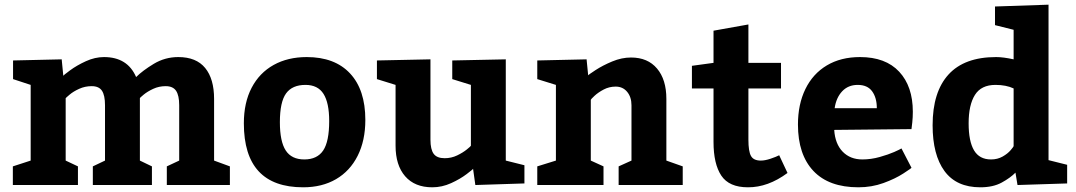

<svg xmlns="http://www.w3.org/2000/svg" viewBox="-20 -795 4625 825"><path d="M967.8 0H696.8V-80.1L750 -105V-342.8Q750 -384.8 736.6 -404.8Q723.1 -424.8 691.9 -424.8Q663.1 -424.8 638.4 -413.3Q613.8 -401.9 597.4 -388.4Q581.1 -375 581.1 -373V-105L632.8 -80.1V0H378.9V-80.1L431.2 -105V-342.8Q431.2 -385.7 418 -405.3Q404.8 -424.8 374 -424.8Q345.2 -424.8 320.1 -413.3Q294.9 -401.9 278.6 -387.9Q262.2 -374 262.2 -373V-105L314.9 -80.1V0H35.2V-80.1L111.8 -105V-430.2L36.1 -455.1V-535.2L245.1 -540L252 -469.2Q252 -471.2 281 -492.7Q310.1 -514.2 349.1 -532Q388.2 -549.8 426.8 -549.8Q527.8 -549.8 564.9 -463.9Q592.8 -491.7 640.9 -520.8Q689 -549.8 746.1 -549.8Q823.2 -549.8 861.6 -502.9Q899.9 -456.1 899.9 -370.1V-105L967.8 -80.1Z M1549.8 -279.8Q1549.8 -190.9 1516.8 -125.5Q1483.9 -60.1 1423.8 -25.1Q1363.8 9.8 1282.7 9.8Q1027.8 9.8 1027.8 -265.1Q1027.8 -354 1061.3 -418Q1094.7 -481.9 1155.8 -515.9Q1216.8 -549.8 1297.9 -549.8Q1418.5 -549.8 1484.1 -479.5Q1549.8 -409.2 1549.8 -279.8ZM1182.6 -270Q1182.6 -187 1207.8 -148.4Q1232.9 -109.9 1287.6 -109.9Q1342.8 -109.9 1368.7 -148.4Q1394.5 -187 1394.5 -274.9Q1394.5 -353 1370.1 -391.6Q1345.7 -430.2 1292.5 -430.2Q1235.8 -430.2 1209.2 -393.6Q1182.6 -356.9 1182.6 -270Z M1599.6 -535.2 1829.6 -540V-194.8Q1829.6 -152.8 1843.5 -134Q1857.4 -115.2 1890.6 -115.2Q1919.4 -115.2 1944.3 -127.2Q1969.2 -139.2 1986.3 -153.1Q2003.4 -167 2003.4 -168.9V-430.2L1923.3 -455.1V-535.2L2153.3 -540V-105L2233.4 -85V-6.8L2022.5 0L2012.7 -69.8Q2012.7 -67.9 1985.1 -46.9Q1957.5 -25.9 1918.5 -8.1Q1879.4 9.8 1837.4 9.8Q1762.2 9.8 1720.9 -37.6Q1679.7 -85 1679.7 -168.9V-430.2L1599.6 -455.1Z M2691.4 -547.9Q2763.2 -547.9 2803.2 -500.5Q2843.3 -453.1 2843.3 -370.1V-105L2913.6 -80.1V0H2638.2V-80.1L2693.4 -105V-342.8Q2693.4 -377.9 2674.8 -400.4Q2656.2 -422.9 2625.5 -422.9Q2597.7 -422.9 2574 -410.4Q2550.3 -397.9 2534.4 -383.1Q2518.6 -368.2 2518.6 -366.2V-105L2573.2 -80.1V0H2288.6V-80.1L2368.7 -105V-430.2L2288.6 -455.1V-535.2L2500.5 -540L2507.3 -471.2Q2507.3 -473.1 2538.8 -493.7Q2570.3 -514.2 2610.8 -531Q2651.4 -547.9 2691.4 -547.9Z M3045.9 -185.1V-415H2953.1V-512.2L3045.9 -524.9V-663.1L3195.8 -689.9V-524.9H3335.9V-415H3195.8V-194.8Q3195.8 -145 3206.8 -125Q3217.8 -105 3249 -105Q3267.1 -105 3291 -113Q3314.9 -121.1 3328.1 -127.9L3363.8 -51.8Q3279.8 10.3 3193.8 9.8Q3112.8 9.8 3079.3 -40.5Q3045.9 -90.8 3045.9 -185.1Z M3685.5 -109.9Q3722.7 -109.9 3760 -120.4Q3797.4 -130.9 3822 -141.8Q3846.7 -152.8 3853.5 -157.2L3896.5 -74.2Q3896.5 -72.3 3861.6 -49.6Q3826.7 -26.9 3776.1 -8.5Q3725.6 9.8 3668.5 9.8Q3541.5 9.8 3475.1 -60.5Q3408.7 -130.9 3408.7 -259.8Q3408.7 -346.7 3440.7 -412.4Q3472.7 -478 3532.7 -513.9Q3592.8 -549.8 3675.3 -549.8Q3785.2 -549.8 3843.8 -486.8Q3902.3 -423.8 3902.3 -314.9Q3902.3 -291 3899.9 -268.6Q3897.5 -246.1 3896.5 -240.2L3564.5 -236.8Q3568.4 -176.8 3600.8 -143.3Q3633.3 -109.9 3685.5 -109.9ZM3566.4 -330.1H3747.6Q3747.6 -375 3727.5 -402.6Q3707.5 -430.2 3665.5 -430.2Q3624.5 -430.2 3598.6 -402.6Q3572.8 -375 3566.4 -330.1Z M4192.4 9.8Q4089.4 9.8 4038.3 -60.1Q3987.3 -129.9 3987.3 -256.8Q3987.3 -399.9 4055.7 -474.9Q4124 -549.8 4260.3 -549.8Q4291 -549.8 4335.4 -540V-667L4255.4 -687V-767.1L4485.4 -774.9V-106.9L4565.4 -86.9V-6.8L4352.1 0L4343.3 -53.2Q4321.3 -30.8 4284.2 -10.5Q4247.1 9.8 4192.4 9.8ZM4257.3 -430.2Q4196.3 -430.2 4169.2 -387.2Q4142.1 -344.2 4142.1 -265.1Q4142.1 -188 4165.3 -148.9Q4188.5 -109.9 4238.3 -109.9Q4266.1 -109.9 4288.1 -122.3Q4310.1 -134.8 4322.8 -149.9Q4335.4 -165 4335.4 -167V-415Q4303.2 -430.2 4257.3 -430.2Z"/></svg>

Font: Kadwa
Style: Bold
Weight: 700
Designer: Sol Matas
Foundry: Sol Matas
Version: Version 1.001;PS 001.000;hotconv 1.0.70;makeotf.lib2.5.58329